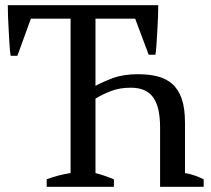

<svg xmlns="http://www.w3.org/2000/svg" viewBox="-20 -720 815 740"><path d="M348 -648V-389Q375 -404 415 -419Q455 -434 512 -434Q554 -434 587.5 -425.5Q621 -417 644.5 -396Q668 -375 680.5 -339Q693 -303 693 -247V-53Q729 -47 765 -29V0H597V-229Q597 -264 591.5 -292Q586 -320 573.5 -340Q561 -360 539 -371Q517 -382 484 -382Q442 -382 409 -369.5Q376 -357 348 -340V-53Q367 -48 384.5 -42Q402 -36 419 -29V0H160V-29Q181 -37 203.5 -43Q226 -49 252 -53V-648H99L47 -505H21Q18 -525 16.5 -550.5Q15 -576 13.5 -602.5Q12 -629 11 -654.5Q10 -680 10 -700H590Q590 -680 589 -655.5Q588 -631 586.5 -605Q585 -579 583.5 -554Q582 -529 579 -509H553L501 -648Z"/></svg>

Font: PT Serif
Style: Regular
Weight: 400
Designer: A.Korolkova, O.Umpeleva, V.Yefimov
Foundry: ParaType Ltd
Version: Version 1.000W OFL; ttfautohint (v1.6)